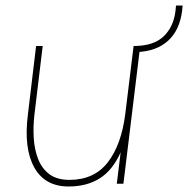

<svg xmlns="http://www.w3.org/2000/svg" viewBox="-20 -667 683 697"><path d="M105 -251Q100 -208 102.5 -166Q105 -124 118.5 -89.5Q132 -55 159.5 -34.5Q187 -14 232 -14Q322 -14 371.5 -78Q421 -142 435 -255L465 -500H489L428 0H404L418 -114Q389 -49 342 -19.5Q295 10 229 10Q143 10 104.5 -59Q66 -128 81 -249L111 -500H135ZM478 -478 464 -490 465 -500Q537 -500 573.5 -534.5Q610 -569 617 -627L619 -647H643L641 -627Q632 -557 590 -519Q548 -481 478 -478Z"/></svg>

Font: Haskoy Thin
Style: Italic
Weight: 100
Designer: Ertekin Erdin
Foundry: Ertekin Erdin
Version: Version 2.000; ttfautohint (v1.8.4.7-5d5b)